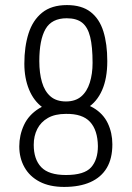

<svg xmlns="http://www.w3.org/2000/svg" viewBox="-20 -727 519 757"><path d="M232 -278Q183 -278 148 -303.5Q113 -329 94.5 -374Q76 -419 76 -476Q76 -543 92.5 -595Q109 -647 146 -677Q183 -707 244 -707Q302 -707 337 -680Q372 -653 387.5 -603.5Q403 -554 403 -486Q403 -418 382.5 -371.5Q362 -325 324 -301.5Q286 -278 232 -278ZM233 10Q176 10 136.5 -10.5Q97 -31 76.5 -67.5Q56 -104 56 -150Q56 -194 74.5 -234Q93 -274 134 -299.5Q175 -325 244 -325Q309 -325 348 -302Q387 -279 405 -241Q423 -203 423 -158Q423 -102 401 -65Q379 -28 336.5 -9Q294 10 233 10ZM240 -37Q312 -37 339 -67Q366 -97 366 -151Q365 -214 335 -246.5Q305 -279 240 -278Q197 -278 169 -262Q141 -246 127 -218.5Q113 -191 113 -156Q113 -99 142.5 -68Q172 -37 240 -37ZM240 -327Q277 -327 300 -346.5Q323 -366 334 -401Q345 -436 345 -479Q345 -543 335.5 -581.5Q326 -620 304 -637.5Q282 -655 243 -655Q184 -655 159.5 -612.5Q135 -570 135 -486Q135 -439 145.5 -403Q156 -367 179 -347Q202 -327 240 -327Z"/></svg>

Font: Truculenta Light
Style: Regular
Weight: 300
Version: Version 1.002